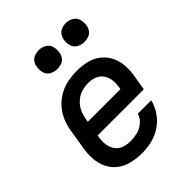

<svg xmlns="http://www.w3.org/2000/svg" viewBox="-214 -875 1003 1003"><g transform="rotate(-45 288.0 -373.5)"><path d="M247 8Q284 8 320.5 -0.5Q357 -9 390 -31Q423 -53 445 -85.5Q467 -118 476 -154H377Q370 -129 347.5 -110Q325 -91 299 -85Q273 -79 248 -79Q221 -79 197.5 -88Q174 -97 160.5 -118Q147 -139 144.5 -164.5Q142 -190 147 -216L148 -222H489L502 -300Q509 -338 507 -375Q505 -412 489.5 -444.5Q474 -477 446 -499Q418 -521 382 -529.5Q346 -538 309 -538Q276 -538 242.5 -531.5Q209 -525 178 -508Q147 -491 123 -464Q99 -437 85.5 -405Q72 -373 67 -340L49 -230Q42 -192 44.5 -154.5Q47 -117 63 -84.5Q79 -52 107.5 -30.5Q136 -9 172.5 -0.5Q209 8 247 8ZM162 -309 165 -326Q169 -351 180 -375Q191 -399 211.5 -417.5Q232 -436 257 -443.5Q282 -451 307 -451Q333 -451 356 -441.5Q379 -432 392 -411.5Q405 -391 407 -365.5Q409 -340 404 -314L403 -309ZM445 -616Q460 -616 475.5 -621Q491 -626 501 -639.5Q511 -653 513 -668Q517 -691 511 -712Q505 -733 486 -744Q467 -755 445 -755Q430 -755 414.5 -749.5Q399 -744 389 -730.5Q379 -717 377 -702Q373 -680 379 -658.5Q385 -637 404 -626.5Q423 -616 445 -616ZM245 -616Q260 -616 275.5 -621Q291 -626 301 -639.5Q311 -653 313 -668Q317 -691 311 -712Q305 -733 286 -744Q267 -755 245 -755Q230 -755 214.5 -749.5Q199 -744 189 -730.5Q179 -717 177 -702Q173 -680 179 -658.5Q185 -637 204 -626.5Q223 -616 245 -616Z"/></g></svg>

Font: Iosevka Sparkle Medium Oblique
Style: Regular
Weight: 500
Italic angle: -9°
Designer: Belleve Invis
Foundry: Belleve Invis
Version: Version 4.5.0; ttfautohint (v1.8.3)